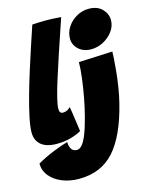

<svg xmlns="http://www.w3.org/2000/svg" viewBox="-146 -809 924 1162"><g transform="rotate(-15 315.5 -228.0)"><path d="M283 -17.5Q263 -4 220.8 8.8Q178.5 21.5 128 21.5Q64 21.5 30.5 -6.2Q-3 -34 -3 -84.5Q-3 -119.5 9.2 -178.2Q21.5 -237 41.5 -308.2Q61.5 -379.5 85 -454Q108.5 -528.5 131 -596.2Q153.5 -664 170.5 -714.5Q215.5 -717.5 253 -717.5Q276.5 -717.5 299.5 -716.5Q322.5 -715.5 351 -713Q273 -485 231.8 -354Q190.5 -223 190.5 -181Q190.5 -151.5 212 -151.5Q227.5 -151.5 239 -157.5Q250.5 -163.5 260 -173.5Q261.5 -166 265 -143.5Q268.5 -121 272.2 -93.8Q276 -66.5 279.2 -44.8Q282.5 -23 283 -17.5ZM523.5 -718.5Q578.5 -718.5 608 -687.5Q637.5 -656.5 637.5 -618.5Q637.5 -580 613.5 -547.8Q589.5 -515.5 553 -496.5Q516.5 -477.5 478 -477.5Q429 -477.5 398.8 -505.5Q368.5 -533.5 368.5 -572.5Q368.5 -611.5 390.2 -644.8Q412 -678 447.5 -698.2Q483 -718.5 523.5 -718.5ZM556 -117.5Q508 76 424.8 168.5Q341.5 261 203.5 261Q146 261 98.5 241.8Q51 222.5 22.8 188.2Q-5.5 154 -5.5 109.5Q41 82.5 96.2 60Q151.5 37.5 190.5 27Q190.5 53.5 201.5 71Q212.5 88.5 235.5 88.5Q253 88.5 267.8 71.2Q282.5 54 294.5 26.5Q306.5 -1 316 -32.5Q325.5 -64 333 -92Q346.5 -143 358 -204.2Q369.5 -265.5 376.8 -323.5Q384 -381.5 384 -422L596 -431.5Q596 -418 594 -384.8Q592 -351.5 587.5 -306.8Q583 -262 575.2 -212.8Q567.5 -163.5 556 -117.5Z"/></g></svg>

Font: Grandstander Black
Style: Italic
Weight: 900
Italic angle: -15°
Designer: Tyler Finck
Foundry: Etcetera Type Co
Version: Version 1.200; ttfautohint (v1.8.3)